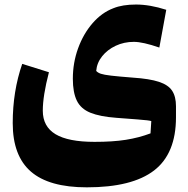

<svg xmlns="http://www.w3.org/2000/svg" viewBox="-20 -554 820 839"><path d="M676.3 -346.2Q604 -371.1 564.9 -371.1Q522 -371.1 485.6 -354Q449.2 -336.9 426.3 -308.1Q403.3 -279.3 400.4 -244.1Q407.2 -236.3 420.7 -231.7Q434.1 -227.1 466.1 -223.4Q498 -219.7 560.5 -214.8Q633.3 -210 674.3 -196.5Q715.3 -183.1 732.2 -157.5Q749 -131.8 749 -89.8V-41.5Q749 117.2 653.3 190.9Q557.6 264.6 359.4 264.6Q194.3 264.6 115 195.8Q35.6 127 35.6 -16.1Q35.6 -155.3 77.1 -274.9L193.8 -238.3Q167 -135.3 167 -70.3Q167 -1 222.7 32.5Q278.3 65.9 393.1 65.9Q473.1 65.9 530 56.9Q586.9 47.9 637.7 28.8L641.1 -24.9Q634.8 -26.9 622.6 -28.3Q610.4 -29.8 580.1 -32.2Q549.8 -34.7 489.3 -39.1Q416.5 -44.4 374.8 -61.5Q333 -78.6 315.7 -114.3Q298.3 -149.9 298.3 -210Q298.3 -279.8 321.3 -343Q344.2 -406.2 384.5 -452.6Q424.8 -499 475.6 -518.1Q515.1 -534.2 574.7 -534.2Q634.8 -534.2 706.5 -511.2Z"/></svg>

Font: Pinar ExtraBold
Style: Regular
Weight: 800
Designer: Amin Abedi
Version: Version 3.000